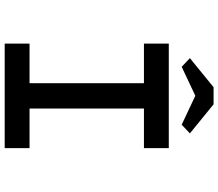

<svg xmlns="http://www.w3.org/2000/svg" viewBox="-76 -855 931 819"><g transform="rotate(90 389.5 -445.5)"><path d="M166 0V-106H335V-594H166V-700H612V-594H443V-106H612V0ZM265 -755 228 -790 352 -891H425L549 -790L512 -755L374 -820H403Z"/></g></svg>

Font: Lexend Tera
Style: Regular
Weight: 400
Designer: Bonnie Shaver-Troup, Thomas Jockin
Foundry: Lexend
Version: Version 1.007